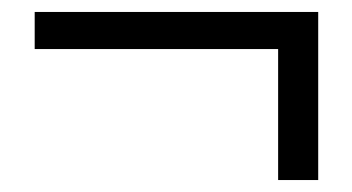

<svg xmlns="http://www.w3.org/2000/svg" viewBox="-20 -419 589 321"><path d="M445 -118H512V-399H38V-337H445Z"/></svg>

Font: Noto Sans JP DemiLight
Style: Regular
Weight: 350
Designer: Ryoko NISHIZUKA 西塚涼子 (kana, bopomofo & ideographs); Paul D. Hunt (Latin, Greek & Cyrillic); Sandoll Communications 산돌커뮤니
Foundry: Adobe
Version: Version 2.004;hotconv 1.0.118;makeotfexe 2.5.65603